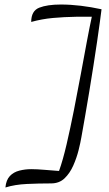

<svg xmlns="http://www.w3.org/2000/svg" viewBox="-20 -741 481 849"><path d="M4 88Q7 55 23.5 37.5Q40 20 65.5 13.5Q91 7 118 7Q144 7 177.5 10Q211 13 241 15Q258 -32 274.5 -103Q291 -174 307 -254.5Q323 -335 337.5 -414Q352 -493 364.5 -559.5Q377 -626 386 -667H320Q262 -666 213.5 -661.5Q165 -657 118 -644Q118 -693 153.5 -707Q189 -721 249 -721Q292 -721 337.5 -715.5Q383 -710 429 -700Q427 -684 422 -646.5Q417 -609 409.5 -558Q402 -507 393 -449.5Q384 -392 374.5 -334.5Q365 -277 356 -225.5Q347 -174 340 -135Q336 -111 327.5 -77Q319 -43 304 -9Q289 25 265.5 47.5Q242 70 206 70Q151 70 98.5 72.5Q46 75 4 88Z"/></svg>

Font: Dancing Script SemiBold
Style: Regular
Weight: 600
Designer: Pablo Impallari
Foundry: Pablo Impallari
Version: Version 2.001